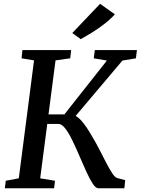

<svg xmlns="http://www.w3.org/2000/svg" viewBox="-20 -1012 756 1032"><path d="M509 0Q494.5 0 478.2 -25Q462 -50 444 -89.5Q426 -129 407.2 -173Q388.5 -217 369.2 -256.8Q350 -296.5 331 -321.2Q312 -346 294 -346H207L213.5 -397H326L554.5 -686.5L484 -698.5L489.5 -743H716L710.5 -698.5L638 -686.5L355 -351.5L365.5 -395Q379.5 -394 392.8 -385.2Q406 -376.5 419.5 -361Q433 -345.5 446.5 -325.2Q460 -305 473.5 -281.5Q494 -248 513.2 -210.2Q532.5 -172.5 550 -138.8Q567.5 -105 582.2 -82.2Q597 -59.5 608.5 -55.5L653 -43.5L648.5 0ZM6 0 11 -40.5 81 -53.5 163 -687.5 96 -698.5 100.5 -743H362.5L357.5 -698.5L278.5 -687.5L196 -53.5L275.5 -40.5L271 0ZM414 -801.5 368.5 -834.5 518 -991.5 597.5 -935Q573.5 -908.5 540.2 -882.8Q507 -857 473.2 -836.2Q439.5 -815.5 414 -801.5Z"/></svg>

Font: Merriweather 24pt Medium
Style: Italic
Weight: 500
Italic angle: -7.8°
Version: Version 2.101